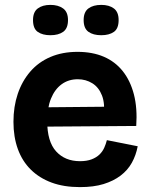

<svg xmlns="http://www.w3.org/2000/svg" viewBox="-20 -751 615 785"><path d="M307 14Q241 14 191 -4.5Q141 -23 106 -57.5Q71 -92 53 -141.5Q35 -191 35 -253Q35 -315 52.5 -367Q70 -419 103.5 -458Q137 -497 186 -518Q235 -539 297 -539Q358 -539 404.5 -519Q451 -499 482 -460Q513 -421 527.5 -365Q542 -309 537 -236L128 -233V-312L451 -315L404 -274Q410 -327 397 -360.5Q384 -394 357.5 -410.5Q331 -427 298 -427Q260 -427 232 -406.5Q204 -386 188.5 -348Q173 -310 173 -256Q173 -172 209.5 -132Q246 -92 307 -92Q335 -92 354.5 -99.5Q374 -107 386.5 -119Q399 -131 406 -146.5Q413 -162 417 -178L543 -153Q536 -116 519 -85.5Q502 -55 473 -33Q444 -11 403.5 1.5Q363 14 307 14ZM394 -607Q361 -607 341.5 -621Q322 -635 322 -669Q322 -702 341.5 -716.5Q361 -731 394 -731Q426 -731 445.5 -716.5Q465 -702 465 -669Q465 -634 445.5 -620.5Q426 -607 394 -607ZM186 -607Q154 -607 134.5 -620.5Q115 -634 115 -669Q115 -702 134.5 -716.5Q154 -731 186 -731Q218 -731 238 -716.5Q258 -702 258 -669Q258 -635 238.5 -621Q219 -607 186 -607Z"/></svg>

Font: Bricolage Grotesque 24pt
Style: Bold
Weight: 700
Designer: Mathieu Triay
Foundry: Atelier Triay
Version: Version 1.001;gftools[0.9.33.dev8+g029e19f]